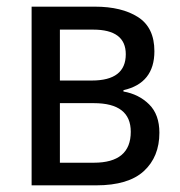

<svg xmlns="http://www.w3.org/2000/svg" viewBox="-20 -557 540 577"><path d="M265 -537H75V0H269Q366 0 412.5 -43Q459 -86 459 -158Q459 -213 428 -243.5Q397 -274 351 -282V-286Q444 -307 444 -403Q444 -474 395 -505.5Q346 -537 265 -537ZM256 -315H160V-468H260Q358 -468 358 -394Q358 -315 256 -315ZM262 -68H160V-247H262Q373 -247 373 -161Q373 -68 262 -68Z"/></svg>

Font: Noto Sans UI SemiCondensed
Style: Regular
Weight: 400
Width: 4
Designer: Monotype Design Team
Foundry: Monotype Imaging Inc.
Version: 1.001